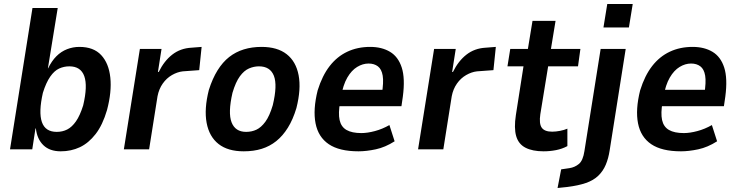

<svg xmlns="http://www.w3.org/2000/svg" viewBox="-20 -745 3685 958"><path d="M283 10Q228 10 196.5 -20.5Q165 -51 159 -104H157L141 0H30L142 -705H268L219 -404H220Q238 -441 261.5 -464.5Q285 -488 314.5 -499.5Q344 -511 376 -511Q447 -511 485 -470Q523 -429 530.5 -358Q538 -287 514 -196Q492 -121 457 -76Q422 -31 378.5 -10.5Q335 10 283 10ZM263 -87Q292 -87 315.5 -99Q339 -111 359 -139.5Q379 -168 395 -219Q418 -316 400.5 -365Q383 -414 326 -414Q299 -414 275 -403Q251 -392 230.5 -362.5Q210 -333 194 -282Q172 -185 189 -136Q206 -87 263 -87Z M598 0 678 -501H786L768 -386H772Q799 -441 839.5 -472.5Q880 -504 935 -507L986 -511L974 -395L892 -389Q865 -386 838 -370.5Q811 -355 792 -328Q773 -301 766 -265L724 0Z M1196 10Q1117 10 1070.5 -26.5Q1024 -63 1011 -132Q998 -201 1022 -296Q1040 -353 1065.5 -394Q1091 -435 1123.5 -460.5Q1156 -486 1196.5 -498.5Q1237 -511 1285 -511Q1364 -511 1410.5 -474.5Q1457 -438 1470 -369.5Q1483 -301 1459 -206Q1442 -149 1416.5 -108Q1391 -67 1358.5 -41Q1326 -15 1286 -2.5Q1246 10 1196 10ZM1208 -87Q1236 -87 1259.5 -98Q1283 -109 1304 -137.5Q1325 -166 1341 -220Q1365 -320 1346.5 -367Q1328 -414 1272 -414Q1247 -414 1222.5 -403.5Q1198 -393 1177 -364.5Q1156 -336 1140 -282Q1117 -182 1135.5 -134.5Q1154 -87 1208 -87Z M1769 10Q1673 10 1620.5 -25.5Q1568 -61 1554.5 -129.5Q1541 -198 1565 -294Q1588 -368 1625 -415.5Q1662 -463 1713 -487Q1764 -511 1827 -511Q1885 -511 1926 -486.5Q1967 -462 1984.5 -408Q2002 -354 1990 -263L1983 -215H1655L1668 -297H1903L1885 -274Q1895 -335 1889.5 -367.5Q1884 -400 1865.5 -414Q1847 -428 1819 -428Q1790 -428 1762 -411Q1734 -394 1713 -358Q1692 -322 1681 -261L1677 -236Q1667 -180 1674.5 -146Q1682 -112 1709 -96.5Q1736 -81 1783 -81Q1813 -81 1850.5 -91Q1888 -101 1923 -121L1949 -40Q1902 -10 1855 0Q1808 10 1769 10Z M2066 0 2146 -501H2254L2236 -386H2240Q2267 -441 2307.5 -472.5Q2348 -504 2403 -507L2454 -511L2442 -395L2360 -389Q2333 -386 2306 -370.5Q2279 -355 2260 -328Q2241 -301 2234 -265L2192 0Z M2692 10Q2637 10 2602 -8Q2567 -26 2555.5 -66Q2544 -106 2554 -171L2592 -414H2512L2526 -501H2614L2637 -641H2752L2729 -501H2876L2864 -414H2715L2676 -175Q2669 -128 2683 -108Q2697 -88 2735 -88Q2753 -88 2774 -92Q2795 -96 2811 -103V-16Q2785 -2 2754.5 4Q2724 10 2692 10Z M2991 -608 3010 -725H3137L3118 -608ZM2762 193 2780 100 2821 94Q2848 90 2868.5 73Q2889 56 2896 9L2977 -501H3102L3022 5Q3016 45 3002.5 77Q2989 109 2965 132Q2941 155 2903.5 168Q2866 181 2810 188Z M3378 10Q3282 10 3229.5 -25.5Q3177 -61 3163.5 -129.5Q3150 -198 3174 -294Q3197 -368 3234 -415.5Q3271 -463 3322 -487Q3373 -511 3436 -511Q3494 -511 3535 -486.5Q3576 -462 3593.5 -408Q3611 -354 3599 -263L3592 -215H3264L3277 -297H3512L3494 -274Q3504 -335 3498.5 -367.5Q3493 -400 3474.5 -414Q3456 -428 3428 -428Q3399 -428 3371 -411Q3343 -394 3322 -358Q3301 -322 3290 -261L3286 -236Q3276 -180 3283.5 -146Q3291 -112 3318 -96.5Q3345 -81 3392 -81Q3422 -81 3459.5 -91Q3497 -101 3532 -121L3558 -40Q3511 -10 3464 0Q3417 10 3378 10Z"/></svg>

Font: Nunito Sans 7pt Condensed
Style: Bold Italic
Weight: 700
Width: 3
Italic angle: -9°
Designer: Vernon Adams
Foundry: Vernon Adams
Version: Version 3.101;gftools[0.9.27]